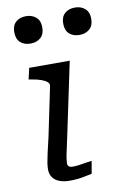

<svg xmlns="http://www.w3.org/2000/svg" viewBox="-88 -823 563 877"><g transform="rotate(-10 194.0 -384.5)"><path d="M96 -645Q124 -645 142.5 -661Q161 -677 161 -709Q161 -740 142.5 -756Q124 -772 96 -772Q67 -772 49 -756Q31 -740 31 -709Q31 -677 49 -661Q67 -645 96 -645ZM323 -645Q351 -645 369.5 -661Q388 -677 388 -709Q388 -740 369.5 -756Q351 -772 323 -772Q294 -772 276 -756Q258 -740 258 -709Q258 -677 276 -661Q294 -645 323 -645ZM163 3Q137 3 116.5 -4.5Q96 -12 85 -27.5Q74 -43 74 -65Q74 -79 76.5 -95Q79 -111 85 -138Q91 -165 102 -211L149 -437Q152 -449 142.5 -457.5Q133 -466 114.5 -472.5Q96 -479 70 -483L58 -485L70 -537H258L188 -205Q180 -165 174 -139.5Q168 -114 166 -99.5Q164 -85 164 -78Q164 -68 169.5 -63Q175 -58 188 -58Q204 -58 220 -60.5Q236 -63 251 -65.5Q266 -68 277 -69L267 -11Q252 -8 235.5 -4.5Q219 -1 201 1Q183 3 163 3Z"/></g></svg>

Font: Roboto Serif
Style: Italic
Weight: 400
Italic angle: -10°
Designer: Greg Gazdowicz
Foundry: Commercial Type
Version: Version 1.008